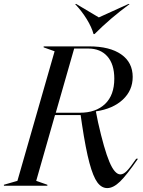

<svg xmlns="http://www.w3.org/2000/svg" viewBox="-74 -949 732 981"><path d="M510 -547Q510 -621 474.5 -661Q439 -701 377 -701H305L211 -373H334Q416 -373 463 -418Q510 -463 510 -547ZM-54 -5 15 -25 205 -687 149 -707V-712H382Q487 -712 545.5 -671Q604 -630 604 -556Q604 -487 553.5 -440Q503 -393 416 -380V-379L427 -324Q458 -186 485 -122Q512 -58 541 -58Q557 -58 574 -75.5Q591 -93 622 -138H631Q574 -55 539.5 -21.5Q505 12 474 12Q445 12 423.5 -17Q402 -46 383 -116.5Q364 -187 345 -313L338 -361H207L111 -25L168 -5V0H-54ZM409 -775H404Q394 -811 369 -851.5Q344 -892 310 -928L315 -929L431 -860L583 -929L588 -928Q491 -857 409 -775Z"/></svg>

Font: Nyght Serif Italic
Style: Regular
Weight: 400
Italic angle: -16°
Designer: Maksym Kobuzan
Version: Version 0.410